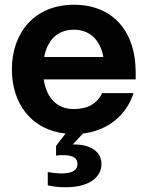

<svg xmlns="http://www.w3.org/2000/svg" viewBox="-20 -552 621 808"><path d="M257 236C362 236 407 189 407 138C407 87 362 56 293 56H286L329 10C436 -3 512 -68 542 -160H410C389 -117 350 -93 291 -93C219 -93 175 -141 164 -218H551V-248C551 -420 455 -532 291 -532C126 -532 30 -415 30 -260C30 -116 112 -5 256 10L216 62V103C226 101 237 101 247 101C288 101 306 114 306 138C306 162 288 178 238 178C225 178 203 176 181 172V228C206 234 232 236 257 236ZM166 -312C179 -383 222 -427 291 -427C359 -427 402 -383 415 -312Z"/></svg>

Font: Aspekta 650
Style: Regular
Weight: 650
Designer: Ivo Dolenc
Version: Version 2.000